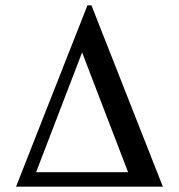

<svg xmlns="http://www.w3.org/2000/svg" viewBox="-20 -698 669 718"><path d="M40 0 307 -678H322L589 0ZM115 -54H459L287 -502Z"/></svg>

Font: Belleza
Style: Regular
Weight: 400
Designer: Eduardo Rodriguez Tunni
Foundry: Eduardo Rodriguez Tunni
Version: Version 1.003; ttfautohint (v1.8.4.7-5d5b)